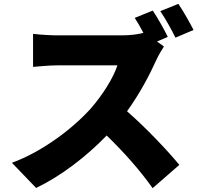

<svg xmlns="http://www.w3.org/2000/svg" viewBox="-20 -897 1040 999"><path d="M987 -741C970 -775 934 -839 908 -877L814 -839C840 -801 873 -742 893 -701ZM797 -681 853 -705C838 -737 801 -803 775 -842L681 -804C696 -781 712 -753 726 -726C702 -719 659 -713 614 -713H280C251 -713 187 -716 152 -721V-549C180 -551 235 -557 280 -557H591C570 -493 516 -405 451 -331C362 -232 204 -109 42 -50L168 81C299 18 430 -83 535 -192C625 -105 710 -9 774 82L913 -39C858 -107 738 -234 641 -318C706 -408 759 -508 792 -582C803 -607 824 -642 833 -655Z"/></svg>

Font: Noto Sans CJK JP Black
Style: Regular
Weight: 900
Designer: Ryoko NISHIZUKA (kana & ideographs); Paul D. Hunt (Latin, Greek & Cyrillic); Wenlong ZHANG (bopomofo); Sandoll Communica
Foundry: Adobe Systems Incorporated
Version: Version 1.004;PS 1.004;hotconv 1.0.82;makeotf.lib2.5.63406